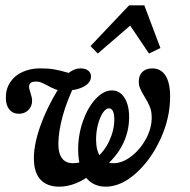

<svg xmlns="http://www.w3.org/2000/svg" viewBox="-20 -679 702 710"><path d="M105.3 -93.8Q105.3 -150.8 133.8 -225.6Q162.4 -300.4 211.2 -374H260.4Q227.3 -307.1 211.5 -248.9Q195.8 -190.7 195.8 -145.6Q195.8 -112.2 209.3 -93.8Q222.8 -75.5 249.9 -75.5Q263.2 -75.5 276.4 -79Q289.7 -82.5 301.6 -88.8L320.5 -37.6Q292.8 -14.2 261.5 -1.5Q230.3 11.3 199.2 11.3Q154.1 11.3 129.7 -14.8Q105.3 -40.9 105.3 -93.8ZM269 -126.6Q269 -180.6 286.8 -231.3Q304.6 -281.9 333.8 -313.3Q363 -344.7 393.8 -344.7Q422.9 -344.7 440.2 -317.6Q457.5 -290.6 457.5 -245.3Q457.5 -188.7 430 -137.9Q402.5 -87.1 344.6 -44.4L330 -90.3Q364.6 -116.1 383.6 -156.9Q402.7 -197.6 402.7 -238.1Q402.7 -257.5 397.5 -268Q392.3 -278.5 383.4 -278.5Q371.5 -278.5 360.4 -262Q349.4 -245.5 342.3 -218.8Q335.3 -192 335.3 -162.7Q335.3 -121.2 352 -98.4Q368.8 -75.5 399.6 -75.5Q432.5 -75.5 465.6 -100.9Q498.7 -126.3 519.9 -165.6Q541 -204.9 541 -244Q541 -267.3 534 -284.3Q527.1 -301.3 513.9 -322.4Q503.1 -340.2 498.2 -352Q493.2 -363.8 493.2 -377.6Q493.2 -400.2 506.6 -413.1Q520 -426.1 542.7 -426.1Q575.1 -426.1 592.1 -399.5Q609.1 -372.9 609.1 -321.3Q609.1 -243 573.7 -165.5Q538.3 -88 482.7 -38.3Q427.2 11.3 370.8 11.3Q322.9 11.3 295.9 -25.3Q269 -61.9 269 -126.6ZM1.6 -317.7Q1.6 -350.9 18.2 -375.5Q34.7 -400.2 63.9 -413.2Q93 -426.2 128.4 -426.2Q160.5 -426.2 181.9 -422.2Q203.2 -418.3 227.9 -411.1Q233.9 -409.2 248.9 -405.1L212.5 -385.8Q228.8 -407.5 244.9 -416.8Q261.1 -426.1 278 -426.1Q295.7 -426.1 306.1 -418Q316.5 -410 316.5 -396.3Q316.5 -372.9 289.1 -358.4Q261.6 -343.8 217 -343.8Q198.1 -343.8 184.3 -349Q170.5 -354.2 153.7 -363.8Q140 -371 131.9 -374.2Q123.9 -377.4 114.5 -377.4Q100.3 -377.4 93.9 -373Q87.5 -368.5 87.5 -358.1Q87.5 -353.2 89.2 -347.4Q90.9 -341.7 92.6 -336Q94.5 -329.3 96.6 -321.5Q98.7 -313.7 98.7 -306.9Q98.7 -285.8 84.9 -272Q71.1 -258.3 49.9 -258.3Q27.6 -258.3 14.6 -274.1Q1.6 -289.8 1.6 -317.7ZM314.7 -508.6 457.3 -659.2H513.7L573.2 -501.5L531 -481L445.7 -607.6L492.3 -611L341.6 -481Z"/></svg>

Font: Playfair Micro SmCond SmLight
Style: Italic
Weight: 360
Width: 4
Italic angle: -15.6°
Designer: Claus Eggers Sørensen
Foundry: Claus Eggers Sørensen
Version: Version 2.203;Glyphs 3.3 (3326)